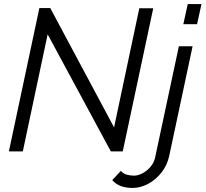

<svg xmlns="http://www.w3.org/2000/svg" viewBox="-20 -750 1018 951"><path d="M175 -710H229L545 -119L670 -709H739L588 0H529L216 -580L93 0H24ZM910 -730H978L956 -630H888ZM637 181Q605 181 579.5 172Q554 163 536 142L579 96Q590 110 607.5 115Q625 120 643 120Q664 120 686.5 108Q709 96 726.5 75Q744 54 749 27L866 -521H934L818 23Q808 69 779.5 105Q751 141 713 161Q675 181 637 181Z"/></svg>

Font: Raleway
Style: Italic
Weight: 400
Italic angle: -12°
Designer: Matt McInerney, Pablo Impallari, Rodrigo Fuenzalida
Foundry: Matt McInerney, Pablo Impallari, Rodrigo Fuenzalida
Version: Version 4.026